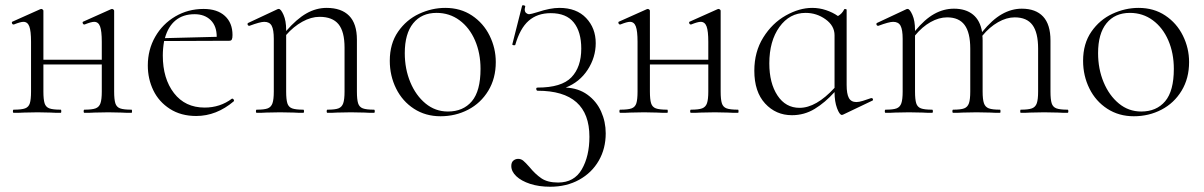

<svg xmlns="http://www.w3.org/2000/svg" viewBox="-20 -429 4578 730"><path d="M480 0Q455 0 441 -1L392 -2L339 -1Q325 0 301 0Q298 0 298 -6Q298 -12 301 -12Q330 -12 343.5 -17Q357 -22 362 -36.5Q367 -51 367 -81V-184H145V-81Q145 -51 149.5 -36.5Q154 -22 167.5 -17Q181 -12 211 -12Q213 -12 213 -6Q213 0 211 0Q186 0 172 -1L123 -2L71 -1Q57 0 32 0Q29 0 29 -6Q29 -12 32 -12Q62 -12 75.5 -17Q89 -22 93.5 -36.5Q98 -51 98 -81V-270Q98 -311 91.5 -328.5Q85 -346 69 -346Q58 -346 33 -336H31Q27 -336 25.5 -341Q24 -346 28 -347L133 -394L137 -395Q139 -395 142 -393Q145 -391 145 -388V-202H367V-270Q367 -311 360.5 -328.5Q354 -346 338 -346Q327 -346 302 -336H300Q296 -336 294.5 -341Q293 -346 297 -347L402 -394L406 -395Q408 -395 411 -393Q414 -391 414 -388V-81Q414 -51 418.5 -36.5Q423 -22 436.5 -17Q450 -12 480 -12Q482 -12 482 -6Q482 0 480 0Z M863 -54Q866 -54 868.5 -50.5Q871 -47 869 -44Q803 12 726 12Q668 12 626 -15Q584 -42 563 -85.5Q542 -129 542 -180Q542 -240 570 -289Q598 -338 646.5 -366.5Q695 -395 754 -395Q806 -395 835 -368.5Q864 -342 864 -296Q864 -284 861.5 -279Q859 -274 852 -274L604 -273Q599 -245 599 -218Q599 -130 641.5 -75Q684 -20 758 -20Q817 -20 862 -54ZM607 -284 804 -289Q804 -330 781 -352.5Q758 -375 720 -375Q676 -375 647.5 -351.5Q619 -328 607 -284Z M1402 0Q1379 0 1366 -1L1314 -2L1261 -1Q1248 0 1225 0Q1222 0 1222 -6Q1222 -12 1225 -12Q1254 -12 1267 -17Q1280 -22 1285 -36.5Q1290 -51 1290 -81V-248Q1290 -309 1267 -337Q1244 -365 1195 -365Q1163 -365 1129.5 -346.5Q1096 -328 1068 -296V-81Q1068 -51 1072.5 -36.5Q1077 -22 1090.5 -17Q1104 -12 1133 -12Q1136 -12 1136 -6Q1136 0 1133 0Q1110 0 1097 -1L1045 -2L992 -1Q979 0 956 0Q953 0 953 -6Q953 -12 956 -12Q985 -12 998 -17Q1011 -22 1016 -36.5Q1021 -51 1021 -81V-281Q1021 -316 1013 -331Q1005 -346 985 -346Q969 -346 929 -331H927Q923 -331 921.5 -335.5Q920 -340 924 -342L1035 -394Q1037 -395 1040 -395Q1048 -395 1058 -372.5Q1068 -350 1068 -315V-311Q1108 -357 1145 -378Q1182 -399 1222 -399Q1278 -399 1307.5 -369Q1337 -339 1337 -278V-81Q1337 -51 1341.5 -36.5Q1346 -22 1359.5 -17Q1373 -12 1402 -12Q1405 -12 1405 -6Q1405 0 1402 0Z M1462 -198Q1462 -263 1493.5 -308.5Q1525 -354 1573.5 -376.5Q1622 -399 1673 -399Q1731 -399 1774.5 -370Q1818 -341 1841.5 -293.5Q1865 -246 1865 -193Q1865 -131 1836.5 -84Q1808 -37 1760 -12Q1712 13 1655 13Q1598 13 1554 -15.5Q1510 -44 1486 -92.5Q1462 -141 1462 -198ZM1807 -167Q1807 -227 1786 -275.5Q1765 -324 1727 -352Q1689 -380 1640 -380Q1583 -380 1551 -340.5Q1519 -301 1519 -227Q1519 -167 1540 -116.5Q1561 -66 1598 -35.5Q1635 -5 1683 -5Q1741 -5 1774 -44Q1807 -83 1807 -167Z M2283 78Q2283 136 2256.5 182Q2230 228 2182 254.5Q2134 281 2072 281Q2029 281 1995.5 270Q1962 259 1943 241Q1924 223 1924 202Q1924 188 1932 181.5Q1940 175 1950 175Q1961 175 1969.5 182Q1978 189 1993 206Q2015 233 2038.5 249Q2062 265 2102 265Q2163 265 2192 215Q2221 165 2221 91Q2221 -84 2024 -84Q2020 -84 2019 -90Q2018 -96 2024 -96Q2115 -96 2152.5 -135Q2190 -174 2190 -244Q2190 -308 2161.5 -343.5Q2133 -379 2074 -379Q2023 -379 1990 -350Q1957 -321 1939 -258Q1939 -257 1935 -257Q1927 -257 1928 -261L1965 -407Q1965 -409 1969 -409Q1972 -409 1975 -407.5Q1978 -406 1977 -405Q1975 -397 1975 -394Q1975 -384 1980.5 -379.5Q1986 -375 1992 -375Q1998 -375 2024 -383Q2072 -399 2107 -399Q2172 -399 2208.5 -360.5Q2245 -322 2245 -265Q2245 -211 2214.5 -164Q2184 -117 2131 -96Q2179 -94 2213.5 -69Q2248 -44 2265.5 -5Q2283 34 2283 78Z M2786 0Q2761 0 2747 -1L2698 -2L2645 -1Q2631 0 2607 0Q2604 0 2604 -6Q2604 -12 2607 -12Q2636 -12 2649.5 -17Q2663 -22 2668 -36.5Q2673 -51 2673 -81V-184H2451V-81Q2451 -51 2455.5 -36.5Q2460 -22 2473.5 -17Q2487 -12 2517 -12Q2519 -12 2519 -6Q2519 0 2517 0Q2492 0 2478 -1L2429 -2L2377 -1Q2363 0 2338 0Q2335 0 2335 -6Q2335 -12 2338 -12Q2368 -12 2381.5 -17Q2395 -22 2399.5 -36.5Q2404 -51 2404 -81V-270Q2404 -311 2397.5 -328.5Q2391 -346 2375 -346Q2364 -346 2339 -336H2337Q2333 -336 2331.5 -341Q2330 -346 2334 -347L2439 -394L2443 -395Q2445 -395 2448 -393Q2451 -391 2451 -388V-202H2673V-270Q2673 -311 2666.5 -328.5Q2660 -346 2644 -346Q2633 -346 2608 -336H2606Q2602 -336 2600.5 -341Q2599 -346 2603 -347L2708 -394L2712 -395Q2714 -395 2717 -393Q2720 -391 2720 -388V-81Q2720 -51 2724.5 -36.5Q2729 -22 2742.5 -17Q2756 -12 2786 -12Q2788 -12 2788 -6Q2788 0 2786 0Z M3294 -56Q3298 -56 3299 -51.5Q3300 -47 3296 -46L3185 7L3181 8Q3172 8 3162.5 -17.5Q3153 -43 3153 -79Q3117 -39 3077.5 -15Q3038 9 2991 9Q2930 9 2889 -35.5Q2848 -80 2848 -160Q2848 -232 2882 -286.5Q2916 -341 2967.5 -370Q3019 -399 3068 -399Q3095 -399 3120.5 -390.5Q3146 -382 3166 -368Q3182 -377 3190 -394Q3191 -395 3195 -394.5Q3199 -394 3199 -392V-106Q3199 -72 3207.5 -56.5Q3216 -41 3236 -41Q3246 -41 3260.5 -45.5Q3275 -50 3292 -56ZM3153 -95V-295Q3153 -331 3119 -355.5Q3085 -380 3043 -380Q2982 -380 2943.5 -326.5Q2905 -273 2905 -188Q2905 -113 2936 -66Q2967 -19 3020 -19Q3083 -19 3153 -95Z M4039 0Q4016 0 4003 -1L3950 -2L3898 -1Q3884 0 3861 0Q3859 0 3859 -6Q3859 -12 3861 -12Q3890 -12 3903.5 -17Q3917 -22 3922 -36.5Q3927 -51 3927 -81V-244Q3927 -305 3905.5 -334Q3884 -363 3838 -363Q3807 -363 3774.5 -344.5Q3742 -326 3715 -293Q3716 -288 3716 -275V-81Q3716 -51 3721 -36.5Q3726 -22 3739.5 -17Q3753 -12 3782 -12Q3784 -12 3784 -6Q3784 0 3782 0Q3759 0 3745 -1L3693 -2L3640 -1Q3627 0 3604 0Q3601 0 3601 -6Q3601 -12 3604 -12Q3633 -12 3646 -17Q3659 -22 3664 -36.5Q3669 -51 3669 -81V-244Q3669 -305 3647.5 -334Q3626 -363 3581 -363Q3550 -363 3518 -345Q3486 -327 3459 -294V-81Q3459 -51 3463.5 -36.5Q3468 -22 3481.5 -17Q3495 -12 3524 -12Q3527 -12 3527 -6Q3527 0 3524 0Q3501 0 3488 -1L3436 -2L3383 -1Q3370 0 3347 0Q3344 0 3344 -6Q3344 -12 3347 -12Q3376 -12 3389 -17Q3402 -22 3407 -36.5Q3412 -51 3412 -81V-281Q3412 -316 3404 -331Q3396 -346 3376 -346Q3360 -346 3320 -331H3318Q3314 -331 3312.5 -335.5Q3311 -340 3315 -342L3426 -394Q3428 -395 3431 -395Q3439 -395 3449 -372.5Q3459 -350 3459 -315V-311Q3496 -356 3532 -376Q3568 -396 3607 -396Q3652 -396 3679.5 -373.5Q3707 -351 3714 -307Q3752 -354 3789 -375Q3826 -396 3865 -396Q3918 -396 3946 -366Q3974 -336 3974 -275V-81Q3974 -51 3978.5 -36.5Q3983 -22 3996.5 -17Q4010 -12 4039 -12Q4042 -12 4042 -6Q4042 0 4039 0Z M4098 -198Q4098 -263 4129.5 -308.5Q4161 -354 4209.5 -376.5Q4258 -399 4309 -399Q4367 -399 4410.5 -370Q4454 -341 4477.5 -293.5Q4501 -246 4501 -193Q4501 -131 4472.5 -84Q4444 -37 4396 -12Q4348 13 4291 13Q4234 13 4190 -15.5Q4146 -44 4122 -92.5Q4098 -141 4098 -198ZM4443 -167Q4443 -227 4422 -275.5Q4401 -324 4363 -352Q4325 -380 4276 -380Q4219 -380 4187 -340.5Q4155 -301 4155 -227Q4155 -167 4176 -116.5Q4197 -66 4234 -35.5Q4271 -5 4319 -5Q4377 -5 4410 -44Q4443 -83 4443 -167Z"/></svg>

Font: Cormorant Infant Light
Style: Regular
Weight: 300
Designer: Christian Thalmann (Catharsis Fonts)
Version: Version 3.000